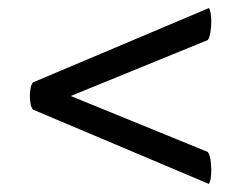

<svg xmlns="http://www.w3.org/2000/svg" viewBox="-20 -527 612 476"><path d="M498 -71Q503.8 -81.2 503.8 -105.4Q503.8 -117.9 501.9 -130.7Q500 -143.6 495.1 -150.3L101.5 -311V-267L495.1 -427.7Q499.5 -433.5 501.6 -446.8Q503.8 -460 503.8 -473Q503.8 -484.1 502.4 -493.3Q500.9 -502.5 498 -507L61.4 -322.6Q57.5 -317.2 55.8 -308Q54 -298.7 54 -288.5Q54 -278.8 55.8 -269.8Q57.5 -260.8 61.4 -255.4Z"/></svg>

Font: Petrona
Style: Regular
Weight: 400
Designer: Ringo R. Seeber
Foundry: Ringo R. Seeber
Version: Version 2.001; ttfautohint (v1.8.3)